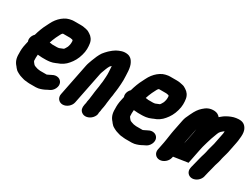

<svg xmlns="http://www.w3.org/2000/svg" viewBox="-73 -1575 3417 2608"><g transform="rotate(30 1635.0 -271.0)"><path d="M631.2 -497C628.9 -485.4 624.5 -472.8 621.2 -462L620.8 -460C614.2 -447.5 609.6 -437.5 602.2 -427L595.9 -418C593.4 -414.4 588 -405 582.9 -405C562.5 -396.5 546.3 -391.1 526.3 -382C524.1 -381.3 522.7 -381 522.1 -381C514.8 -379.8 505.1 -378 496.5 -378H419.5C408.4 -380.9 393.9 -381.5 382.5 -383C380.5 -383 378.9 -383.3 377.7 -384C383.4 -399.3 388.8 -415 394 -431C408.1 -471.2 422.8 -496 440 -531C448.9 -549.4 456.8 -565 470 -576L476.4 -578H587.4C601.3 -576.4 608.9 -574.1 621.2 -572C624.1 -570 627.4 -568 631 -566C633.7 -552.6 636 -551 634.4 -543C635.1 -529.7 634.3 -512.6 631.2 -497ZM415.7 237H517.7C529.7 237 542.3 235.7 555.5 233C596.5 224.3 636.9 207.8 670.5 188C678.5 184.7 685.5 181.3 691.5 178C724.8 164.8 749.6 140.1 764.9 108C797.6 39.6 764.1 -15.2 716.5 -30C686.1 -39.4 652.5 -34.1 623.4 -17L614.6 -13C597 -6 580.9 6.2 561.4 13C560.1 13 559 13.3 558.2 14H456.2C442.7 12.5 431.8 10.2 416.2 9C406.8 4.9 395.6 2 384.2 -1C371 -3.8 362.4 -10.3 352.2 -16L350.6 -18L336.8 -34C330.2 -42.3 323.4 -50.5 319 -60C319.1 -60.7 318.9 -61.3 318.4 -62C316.3 -90.3 315.9 -127.3 319.9 -160C342.6 -160 363.4 -155 386.9 -155H451.9C471.8 -155 493.6 -158.3 510.9 -160C536.4 -163.3 565.1 -172.4 586.3 -182C589.4 -184 592.7 -185.3 596.1 -186C601.3 -188.7 605.7 -190.7 609.3 -192C665.5 -209.6 717.6 -245.1 752.7 -289C793 -335.5 826 -391.2 845.4 -463C866.4 -531.9 863.8 -595.9 855.8 -645C847.9 -696.4 819.2 -735.4 778.7 -760C758.7 -772.7 743.7 -783 718.3 -788C689.9 -794.6 661.2 -801 623.9 -801H517.9C501.2 -801 484.5 -799 467.7 -795C460.6 -793 454.4 -791.7 448.9 -791C425.9 -785.7 402.9 -775.7 379.9 -761C333.8 -732.2 294.8 -691.1 264.2 -642C250.1 -619.8 234.9 -585.2 222 -561C192.9 -507.8 167.7 -438.4 149.7 -374C128.9 -353.3 115.9 -330 110.7 -304C106.6 -283.3 108.1 -264.3 115.3 -247C111.2 -229.7 107.7 -214 104.9 -200C90.9 -141.1 88.6 -96.2 90.6 -48C88.4 31 108.7 80.1 148.4 123L161.1 140C176.5 159.3 190.6 172.2 213.3 184L227.7 192C245.5 202.6 265.7 209.8 287.9 216C310.2 222.8 336.1 232 364.7 232C380.6 233.8 396.7 237 415.7 237Z M1083.7 147 1184.7 -359C1186.3 -367 1188.3 -374 1190.9 -380C1206.9 -422.9 1222.7 -471.2 1244.2 -507C1253.5 -514.8 1259.6 -523.2 1266.6 -529L1267.8 -515C1270.2 -467.3 1276.4 -415.4 1272.5 -363C1268.1 -322.9 1270.1 -291.1 1261.7 -249C1257.4 -212.3 1255.4 -187.1 1248.1 -151C1246 -137 1243.8 -122.7 1241.6 -108C1237.1 -78.5 1235.3 -41.8 1229.8 -14C1229 -6.7 1228 1.7 1226.8 11L1218.4 53C1216.6 62.3 1215.6 72.3 1215.4 83C1213.8 87.7 1212.6 92.3 1211.6 97L1208.6 112C1198.2 164.3 1207 197.4 1236.7 222C1283.8 261 1355.5 240.7 1397.1 195C1419.2 170.7 1436.1 137.7 1432.2 109L1434.6 97C1437.8 81.2 1441.9 67.9 1442 50L1450.8 6C1452.8 -7.3 1454.7 -20 1456.4 -32L1459.2 -61L1463.2 -91C1464.2 -99.7 1465.6 -110 1467.4 -122L1471.7 -154C1477.3 -181.8 1480.4 -201.5 1481.9 -225C1485 -248.9 1491.4 -287.3 1492.9 -310C1496.7 -352.9 1500.7 -400.5 1501 -441C1497.5 -532.9 1502 -638.3 1464.3 -703C1445.8 -738.4 1420.1 -766 1374.7 -775C1308.6 -787.2 1256.4 -762.5 1209.5 -739C1189.3 -727.5 1150.4 -698.5 1134.1 -682C1129.1 -676.7 1123.8 -671.7 1118.2 -667C1101.4 -649.4 1078.9 -626.6 1064 -606C1035.3 -563 1013.5 -512.4 993.2 -457C983.3 -427.2 968.6 -394 961.7 -359L860.7 147C848.6 207.5 889.4 259 949.8 259C1010.2 259 1071.6 207.5 1083.7 147Z M2137.2 -497C2134.9 -485.4 2130.5 -472.8 2127.2 -462L2126.8 -460C2120.2 -447.5 2115.6 -437.5 2108.2 -427L2101.9 -418C2099.4 -414.4 2094 -405 2088.9 -405C2068.5 -396.5 2052.3 -391.1 2032.3 -382C2030.1 -381.3 2028.7 -381 2028.1 -381C2020.8 -379.8 2011.1 -378 2002.5 -378H1925.5C1914.4 -380.9 1899.9 -381.5 1888.5 -383C1886.5 -383 1884.9 -383.3 1883.7 -384C1889.4 -399.3 1894.8 -415 1900 -431C1914.1 -471.2 1928.8 -496 1946 -531C1954.9 -549.4 1962.8 -565 1976 -576L1982.4 -578H2093.4C2107.3 -576.4 2114.9 -574.1 2127.2 -572C2130.1 -570 2133.4 -568 2137 -566C2139.7 -552.6 2142 -551 2140.4 -543C2141.1 -529.7 2140.3 -512.6 2137.2 -497ZM1921.7 237H2023.7C2035.7 237 2048.3 235.7 2061.5 233C2102.5 224.3 2142.9 207.8 2176.5 188C2184.5 184.7 2191.5 181.3 2197.5 178C2230.8 164.8 2255.6 140.1 2270.9 108C2303.6 39.6 2270.1 -15.2 2222.5 -30C2192.1 -39.4 2158.5 -34.1 2129.4 -17L2120.6 -13C2103 -6 2086.9 6.2 2067.4 13C2066.1 13 2065 13.3 2064.2 14H1962.2C1948.7 12.5 1937.8 10.2 1922.2 9C1912.8 4.9 1901.6 2 1890.2 -1C1877 -3.8 1868.4 -10.3 1858.2 -16L1856.6 -18L1842.8 -34C1836.2 -42.3 1829.4 -50.5 1825 -60C1825.1 -60.7 1824.9 -61.3 1824.4 -62C1822.3 -90.3 1821.9 -127.3 1825.9 -160C1848.6 -160 1869.4 -155 1892.9 -155H1957.9C1977.8 -155 1999.6 -158.3 2016.9 -160C2042.4 -163.3 2071.1 -172.4 2092.3 -182C2095.4 -184 2098.7 -185.3 2102.1 -186C2107.3 -188.7 2111.7 -190.7 2115.3 -192C2171.5 -209.6 2223.6 -245.1 2258.7 -289C2299 -335.5 2332 -391.2 2351.4 -463C2372.4 -531.9 2369.8 -595.9 2361.8 -645C2353.9 -696.4 2325.2 -735.4 2284.7 -760C2264.7 -772.7 2249.7 -783 2224.3 -788C2195.9 -794.6 2167.2 -801 2129.9 -801H2023.9C2007.2 -801 1990.5 -799 1973.7 -795C1966.6 -793 1960.4 -791.7 1954.9 -791C1931.9 -785.7 1908.9 -775.7 1885.9 -761C1839.8 -732.2 1800.8 -691.1 1770.2 -642C1756.1 -619.8 1740.9 -585.2 1728 -561C1698.9 -507.8 1673.7 -438.4 1655.7 -374C1634.9 -353.3 1621.9 -330 1616.7 -304C1612.6 -283.3 1614.1 -264.3 1621.3 -247C1617.2 -229.7 1613.7 -214 1610.9 -200C1596.9 -141.1 1594.6 -96.2 1596.6 -48C1594.4 31 1614.7 80.1 1654.4 123L1667.1 140C1682.5 159.3 1696.6 172.2 1719.3 184L1733.7 192C1751.5 202.6 1771.7 209.8 1793.9 216C1816.2 222.8 1842.1 232 1870.7 232C1886.6 233.8 1902.7 237 1921.7 237Z M2644.2 -111C2644.2 -114.3 2644.5 -117.7 2645.2 -121C2646.1 -129 2647.3 -138.3 2648.7 -149L2690.9 -360C2688.7 -349.4 2688.4 -337.4 2686.1 -326C2684.9 -316.7 2683.4 -307.3 2681.5 -298ZM2973.3 -212C2970.7 -202 2968.5 -192.7 2966.7 -184L2962.3 -162C2961.1 -156 2959.5 -149.7 2957.5 -143L2950.4 -117C2943.4 -92.3 2932.8 -63.9 2927.4 -37C2923.6 -17.9 2912.2 18.8 2908 40L2907.4 43C2904.1 53 2901.2 64 2898.8 76L2896.4 88C2894 96.7 2891.8 104.7 2889.6 112L2884.8 136C2872.8 196.5 2913.6 248 2974 248C3034.4 248 3095.8 196.5 3107.8 136L3111.2 119C3113.9 105.8 3118.9 90.6 3121.8 76L3123.2 69C3126.6 59 3129.1 49.3 3131 40C3135.7 16.4 3145 -9.9 3149.6 -33C3157.9 -74.8 3175.9 -114.5 3184.3 -157L3189.7 -184C3191.1 -190.7 3192.9 -198.3 3195.3 -207C3198.1 -220.9 3202.4 -233.3 3206.1 -246L3212.9 -270C3216.5 -281.3 3219.6 -293.3 3222.1 -306L3254.8 -470C3257.4 -482.7 3259.6 -495.3 3261.4 -508L3264.2 -537C3272 -592.7 3272.3 -637.4 3259 -676C3241.2 -722.2 3206.3 -765 3136.7 -765H3119.7C3095.4 -765 3071 -758.6 3048.5 -754C3002.2 -740.2 2958.8 -719.3 2921.5 -694C2902.7 -681.5 2890.1 -666.9 2871.4 -653C2849 -681 2819.3 -696.3 2782.5 -699C2709.9 -703.3 2660.5 -675.8 2618 -636C2576.8 -600.2 2548.3 -555.1 2523.2 -502L2513.2 -482L2506 -466C2490.8 -437.4 2476.8 -405 2469.3 -367L2432.3 -182C2429.8 -169.3 2427.5 -156.3 2425.5 -143C2418.2 -106.3 2417.2 -76.4 2410 -40C2406.7 -23.7 2404.3 -1.4 2400.8 16L2376.2 139C2364.2 199.5 2405 251 2465.4 251C2525.8 251 2587.2 199.5 2599.2 139L2602.6 122L2827.4 88L2871.1 -131C2875.3 -151.7 2879.7 -172 2884.3 -192C2897.4 -247.7 2916.1 -297.1 2930.9 -350C2942.9 -385.2 2954 -413.5 2965.8 -445C2972.9 -465.7 2982.2 -478.3 2995.4 -493C3006.6 -502.3 3016.7 -511 3025.6 -519C3029.8 -522.5 3034.2 -525.4 3039.2 -527C3039.3 -524.3 3039.1 -521.3 3038.4 -518L3035.8 -490L2999.7 -309C2992.9 -275.2 2980.2 -246.2 2973.3 -212Z"/></g></svg>

Font: Smoothie
Style: BlkIt
Weight: 900
Foundry: Cannot Into Space Fonts
Version: Version 0.8